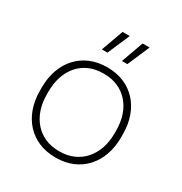

<svg xmlns="http://www.w3.org/2000/svg" viewBox="-169 -846 928 978"><g transform="rotate(30 295.0 -357.5)"><path d="M224 -590H257L313 -720H271ZM342 -590H374L430 -720H389ZM292 5H298C438 5 533 -98 533 -250V-270C533 -422 438 -525 298 -525H292C151 -525 56 -422 56 -270V-250C56 -98 151 5 292 5ZM291 -32C174 -32 96 -121 96 -251V-269C96 -400 173 -488 291 -488H298C416 -488 494 -400 494 -269V-251C494 -121 415 -32 298 -32Z"/></g></svg>

Font: Fixel Text ExtraLight
Style: Regular
Weight: 200
Width: 4
Designer: AlfaBravo + MacPaw
Foundry: Kyrylo Tkachov, Marchela Mozhyna, Serhii Makarenko, Maria Weinstein, Zakhar Kryvoshyya
Version: Version 1.211